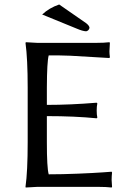

<svg xmlns="http://www.w3.org/2000/svg" viewBox="-20 -837 578 860"><path d="M189.9 -200.2Q189.9 -84.5 198.2 -56.2Q258.3 -56.2 328.6 -59.1Q398.9 -62 439.5 -64.9L480 -67.9L481.9 -64Q480 -47.9 480 -30.8Q480 -25.4 481.9 0L480 2.9Q455.6 0 419.9 0H147L95.2 2.9L94.2 0Q104 -68.4 104 -200.2V-444.8Q104 -573.7 94.2 -645L96.2 -647.9Q98.1 -647.9 147 -645H410.2Q446.3 -645 470.2 -647.9L472.2 -645Q470.2 -617.2 470.2 -606.9Q470.2 -596.2 472.2 -581.1L470.2 -577.1Q470.2 -577.1 295.4 -587.4Q242.7 -589.4 198.2 -588.9Q190.4 -561.5 189.9 -444.8V-367.2Q295.9 -367.2 413.1 -377L416 -374Q413.1 -360.4 413.1 -341.8Q413.1 -323.2 416 -310.1L413.1 -307.1Q314.5 -316.9 189.9 -316.9ZM245.1 -816.9 366.2 -732.9Q380.9 -721.2 380.9 -711.9Q377.9 -699.7 366.2 -696.8Q350.1 -697.3 323.2 -709L168.9 -772Q200.7 -801.8 245.1 -816.9Z"/></svg>

Font: Linux Biolinum O
Style: Regular
Weight: 400
Designer: Philipp H. Poll
Foundry: Philipp H. Poll
Version: Version 1.0.4